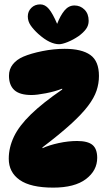

<svg xmlns="http://www.w3.org/2000/svg" viewBox="-20 -850 492 877"><path d="M20 -125Q20 -176 43.5 -225.5Q67 -275 121 -327.5Q175 -380 264 -441V-445Q231 -432 189.5 -424Q148 -416 124 -416Q70 -416 45.5 -438.5Q21 -461 21 -504Q21 -534 38.5 -556Q56 -578 86 -591Q121 -606 173 -616.5Q225 -627 275 -627Q353 -627 392.5 -599Q432 -571 432 -503Q432 -469 421 -436Q410 -403 382 -366Q354 -329 303.5 -283Q253 -237 174 -177V-173Q204 -187 248 -196.5Q292 -206 332 -206Q381 -206 402.5 -188Q424 -170 424 -129Q424 -71 372.5 -32Q321 7 223 7Q120 7 70 -28Q20 -63 20 -125ZM250 -648Q230 -648 206.5 -659Q183 -670 155 -695Q133 -715 120 -734Q107 -753 107 -775Q107 -798 123 -814Q139 -830 164 -830Q186 -830 203.5 -809Q221 -788 241 -741Q256 -780 275 -802.5Q294 -825 320 -825Q347 -825 366 -806Q385 -787 385 -755Q385 -734 373 -717.5Q361 -701 339 -685Q314 -668 289 -658Q264 -648 250 -648Z"/></svg>

Font: DynaPuff Condensed
Style: Bold
Weight: 700
Width: 3
Designer: Toshi Omagari, Jennifer Daniel
Foundry: Google Fonts
Version: Version 2.000; ttfautohint (v1.8.4.7-5d5b)